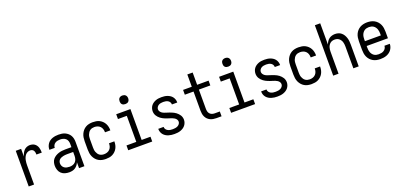

<svg xmlns="http://www.w3.org/2000/svg" viewBox="13 -1679 5474 2631"><g transform="rotate(-20 2750.0 -363.5)"><path d="M124 0V-520H202V-408Q208 -430 218.5 -452Q229 -474 245 -491.5Q261 -509 283.5 -518.5Q306 -528 330 -528Q348 -528 366.5 -523.5Q385 -519 400 -508Q415 -497 425.5 -481.5Q436 -466 441.5 -448.5Q447 -431 449 -412.5Q451 -394 451 -375H373Q373 -390 370.5 -404.5Q368 -419 360.5 -432Q353 -445 339.5 -451.5Q326 -458 311 -458Q291 -458 272.5 -449.5Q254 -441 241.5 -426Q229 -411 221 -392.5Q213 -374 209 -354.5Q205 -335 203.5 -315Q202 -295 202 -276V0Z M714 8Q683 8 652.5 -0.5Q622 -9 599.5 -30Q577 -51 566.5 -81.5Q556 -112 556 -143Q556 -168 562.5 -193Q569 -218 585 -237.5Q601 -257 623 -270.5Q645 -284 669 -292Q693 -300 718 -303Q743 -306 769 -306H858V-355Q858 -376 851 -397Q844 -418 828 -432Q812 -446 791 -452Q770 -458 749 -458Q730 -458 711 -454.5Q692 -451 675.5 -440.5Q659 -430 649.5 -413Q640 -396 640 -377V-375H562V-378Q562 -401 569 -422.5Q576 -444 589 -462.5Q602 -481 620.5 -494Q639 -507 660.5 -514.5Q682 -522 704 -525Q726 -528 749 -528Q773 -528 797 -524.5Q821 -521 843 -511Q865 -501 883.5 -485Q902 -469 914 -448Q926 -427 931 -403Q936 -379 936 -355V0H858V-86Q850 -65 835.5 -46.5Q821 -28 802 -15Q783 -2 760 3Q737 8 714 8ZM746 -62Q769 -62 791.5 -69.5Q814 -77 829.5 -94Q845 -111 851.5 -134Q858 -157 858 -180V-236H769Q754 -236 739 -234.5Q724 -233 709.5 -229.5Q695 -226 681 -220Q667 -214 656 -204Q645 -194 639.5 -179.5Q634 -165 634 -150Q634 -130 643 -111.5Q652 -93 668.5 -81.5Q685 -70 705 -66Q725 -62 746 -62Z M1247 8Q1220 8 1193.5 2.5Q1167 -3 1144 -16.5Q1121 -30 1103.5 -50.5Q1086 -71 1075 -95.5Q1064 -120 1060 -146.5Q1056 -173 1056 -200V-320Q1056 -347 1060 -373.5Q1064 -400 1075 -424.5Q1086 -449 1103.5 -469.5Q1121 -490 1144 -503.5Q1167 -517 1193.5 -522.5Q1220 -528 1247 -528Q1272 -528 1297 -524Q1322 -520 1344 -509Q1366 -498 1384.5 -480.5Q1403 -463 1415 -441Q1427 -419 1432.5 -394.5Q1438 -370 1438 -345V-340H1360V-343Q1360 -366 1353 -388Q1346 -410 1330 -426.5Q1314 -443 1292 -450.5Q1270 -458 1247 -458Q1230 -458 1213.5 -454Q1197 -450 1183 -440Q1169 -430 1159.5 -416Q1150 -402 1144 -386.5Q1138 -371 1136 -354Q1134 -337 1134 -320V-200Q1134 -183 1136 -166Q1138 -149 1144 -133.5Q1150 -118 1159.5 -104Q1169 -90 1183 -80Q1197 -70 1213.5 -66Q1230 -62 1247 -62Q1270 -62 1292 -69.5Q1314 -77 1330 -93.5Q1346 -110 1353 -132Q1360 -154 1360 -177V-180H1438V-175Q1438 -150 1432.5 -125.5Q1427 -101 1415 -79Q1403 -57 1384.5 -39.5Q1366 -22 1344 -11Q1322 0 1297 4Q1272 8 1247 8Z M1575 0V-70H1718V-450H1589V-520H1796V-70H1925V0ZM1755 -608Q1742 -608 1730 -611.5Q1718 -615 1709 -624Q1700 -633 1696.5 -645Q1693 -657 1693 -670Q1693 -683 1696.5 -695Q1700 -707 1709 -716Q1718 -725 1730 -729Q1742 -733 1755 -733Q1768 -733 1780 -729Q1792 -725 1801 -716Q1810 -707 1814 -695Q1818 -683 1818 -670Q1818 -657 1814 -645Q1810 -633 1801 -624Q1792 -615 1780 -611.5Q1768 -608 1755 -608Z M2249 8Q2227 8 2205.5 5.5Q2184 3 2163 -3.5Q2142 -10 2123.5 -21.5Q2105 -33 2091 -49.5Q2077 -66 2069.5 -87Q2062 -108 2062 -130V-135H2140V-132Q2140 -114 2151 -99Q2162 -84 2178.5 -75.5Q2195 -67 2213 -64.5Q2231 -62 2249 -62Q2267 -62 2285.5 -65Q2304 -68 2320 -76Q2336 -84 2347.5 -99.5Q2359 -115 2359 -133Q2359 -151 2349 -165.5Q2339 -180 2324.5 -189.5Q2310 -199 2294 -205Q2278 -211 2261.5 -216Q2245 -221 2228.5 -226.5Q2212 -232 2196 -238.5Q2180 -245 2165 -253Q2150 -261 2136 -271.5Q2122 -282 2110.5 -294.5Q2099 -307 2090 -321.5Q2081 -336 2076.5 -353Q2072 -370 2072 -387Q2072 -408 2078.5 -429Q2085 -450 2098 -467Q2111 -484 2129 -496Q2147 -508 2167 -515.5Q2187 -523 2208.5 -525.5Q2230 -528 2251 -528Q2272 -528 2293 -525.5Q2314 -523 2334 -516Q2354 -509 2372 -497.5Q2390 -486 2403 -469.5Q2416 -453 2423 -432.5Q2430 -412 2430 -391V-385H2352V-388Q2352 -405 2342.5 -420Q2333 -435 2318 -443.5Q2303 -452 2285.5 -455Q2268 -458 2251 -458Q2234 -458 2216.5 -455Q2199 -452 2184 -443.5Q2169 -435 2159 -419.5Q2149 -404 2149 -387Q2149 -370 2159 -355Q2169 -340 2183 -330.5Q2197 -321 2213.5 -315Q2230 -309 2246.5 -304Q2263 -299 2279 -293.5Q2295 -288 2311 -281.5Q2327 -275 2342.5 -267Q2358 -259 2371.5 -248.5Q2385 -238 2397 -225.5Q2409 -213 2418 -198.5Q2427 -184 2431.5 -167Q2436 -150 2436 -133Q2436 -111 2428.5 -90Q2421 -69 2407.5 -52Q2394 -35 2375 -23Q2356 -11 2335.5 -4Q2315 3 2293 5.5Q2271 8 2249 8Z M2936 0H2860Q2837 0 2814.5 -4Q2792 -8 2771.5 -18Q2751 -28 2735 -44Q2719 -60 2709 -80.5Q2699 -101 2695 -123.5Q2691 -146 2691 -169V-450H2564V-520H2691V-699H2769V-520H2936V-450H2769V-169Q2769 -150 2773.5 -131Q2778 -112 2791 -97.5Q2804 -83 2822.5 -76.5Q2841 -70 2860 -70H2936Z M3075 0V-70H3218V-450H3089V-520H3296V-70H3425V0ZM3255 -608Q3242 -608 3230 -611.5Q3218 -615 3209 -624Q3200 -633 3196.5 -645Q3193 -657 3193 -670Q3193 -683 3196.5 -695Q3200 -707 3209 -716Q3218 -725 3230 -729Q3242 -733 3255 -733Q3268 -733 3280 -729Q3292 -725 3301 -716Q3310 -707 3314 -695Q3318 -683 3318 -670Q3318 -657 3314 -645Q3310 -633 3301 -624Q3292 -615 3280 -611.5Q3268 -608 3255 -608Z M3749 8Q3727 8 3705.5 5.5Q3684 3 3663 -3.5Q3642 -10 3623.5 -21.5Q3605 -33 3591 -49.5Q3577 -66 3569.5 -87Q3562 -108 3562 -130V-135H3640V-132Q3640 -114 3651 -99Q3662 -84 3678.5 -75.5Q3695 -67 3713 -64.5Q3731 -62 3749 -62Q3767 -62 3785.5 -65Q3804 -68 3820 -76Q3836 -84 3847.5 -99.5Q3859 -115 3859 -133Q3859 -151 3849 -165.5Q3839 -180 3824.5 -189.5Q3810 -199 3794 -205Q3778 -211 3761.5 -216Q3745 -221 3728.5 -226.5Q3712 -232 3696 -238.5Q3680 -245 3665 -253Q3650 -261 3636 -271.5Q3622 -282 3610.5 -294.5Q3599 -307 3590 -321.5Q3581 -336 3576.5 -353Q3572 -370 3572 -387Q3572 -408 3578.5 -429Q3585 -450 3598 -467Q3611 -484 3629 -496Q3647 -508 3667 -515.5Q3687 -523 3708.5 -525.5Q3730 -528 3751 -528Q3772 -528 3793 -525.5Q3814 -523 3834 -516Q3854 -509 3872 -497.5Q3890 -486 3903 -469.5Q3916 -453 3923 -432.5Q3930 -412 3930 -391V-385H3852V-388Q3852 -405 3842.5 -420Q3833 -435 3818 -443.5Q3803 -452 3785.5 -455Q3768 -458 3751 -458Q3734 -458 3716.5 -455Q3699 -452 3684 -443.5Q3669 -435 3659 -419.5Q3649 -404 3649 -387Q3649 -370 3659 -355Q3669 -340 3683 -330.5Q3697 -321 3713.5 -315Q3730 -309 3746.5 -304Q3763 -299 3779 -293.5Q3795 -288 3811 -281.5Q3827 -275 3842.5 -267Q3858 -259 3871.5 -248.5Q3885 -238 3897 -225.5Q3909 -213 3918 -198.5Q3927 -184 3931.5 -167Q3936 -150 3936 -133Q3936 -111 3928.5 -90Q3921 -69 3907.5 -52Q3894 -35 3875 -23Q3856 -11 3835.5 -4Q3815 3 3793 5.5Q3771 8 3749 8Z M4247 8Q4220 8 4193.5 2.5Q4167 -3 4144 -16.5Q4121 -30 4103.5 -50.5Q4086 -71 4075 -95.5Q4064 -120 4060 -146.5Q4056 -173 4056 -200V-320Q4056 -347 4060 -373.5Q4064 -400 4075 -424.5Q4086 -449 4103.5 -469.5Q4121 -490 4144 -503.5Q4167 -517 4193.5 -522.5Q4220 -528 4247 -528Q4272 -528 4297 -524Q4322 -520 4344 -509Q4366 -498 4384.5 -480.5Q4403 -463 4415 -441Q4427 -419 4432.5 -394.5Q4438 -370 4438 -345V-340H4360V-343Q4360 -366 4353 -388Q4346 -410 4330 -426.5Q4314 -443 4292 -450.5Q4270 -458 4247 -458Q4230 -458 4213.5 -454Q4197 -450 4183 -440Q4169 -430 4159.5 -416Q4150 -402 4144 -386.5Q4138 -371 4136 -354Q4134 -337 4134 -320V-200Q4134 -183 4136 -166Q4138 -149 4144 -133.5Q4150 -118 4159.5 -104Q4169 -90 4183 -80Q4197 -70 4213.5 -66Q4230 -62 4247 -62Q4270 -62 4292 -69.5Q4314 -77 4330 -93.5Q4346 -110 4353 -132Q4360 -154 4360 -177V-180H4438V-175Q4438 -150 4432.5 -125.5Q4427 -101 4415 -79Q4403 -57 4384.5 -39.5Q4366 -22 4344 -11Q4322 0 4297 4Q4272 8 4247 8Z M4564 0V-735H4642V-425Q4650 -447 4662.5 -467Q4675 -487 4693.5 -501Q4712 -515 4735 -521.5Q4758 -528 4781 -528Q4806 -528 4829.5 -521Q4853 -514 4872 -498Q4891 -482 4903.5 -461Q4916 -440 4923.5 -416.5Q4931 -393 4933.5 -368.5Q4936 -344 4936 -320V0H4858V-320Q4858 -337 4856 -353.5Q4854 -370 4849 -385.5Q4844 -401 4834.5 -415Q4825 -429 4812 -439Q4799 -449 4783 -453.5Q4767 -458 4750 -458Q4733 -458 4717 -453.5Q4701 -449 4688 -439Q4675 -429 4665.5 -415Q4656 -401 4651 -385.5Q4646 -370 4644 -353.5Q4642 -337 4642 -320V0Z M5250 8Q5223 8 5196.5 2.5Q5170 -3 5146.5 -16Q5123 -29 5104.5 -49.5Q5086 -70 5075 -94.5Q5064 -119 5060 -146Q5056 -173 5056 -200V-320Q5056 -347 5060 -374Q5064 -401 5075 -425.5Q5086 -450 5104.5 -470.5Q5123 -491 5146.5 -504Q5170 -517 5196.5 -522.5Q5223 -528 5250 -528Q5277 -528 5303.5 -522.5Q5330 -517 5353.5 -504Q5377 -491 5395.5 -470.5Q5414 -450 5425 -425.5Q5436 -401 5440 -374Q5444 -347 5444 -320V-225H5134V-200Q5134 -183 5136 -166Q5138 -149 5144 -133Q5150 -117 5160.5 -103Q5171 -89 5185 -79.5Q5199 -70 5216 -66Q5233 -62 5250 -62Q5270 -62 5289.5 -65.5Q5309 -69 5326 -79.5Q5343 -90 5353.5 -107.5Q5364 -125 5364 -145H5442Q5442 -122 5434.5 -100Q5427 -78 5413.5 -59.5Q5400 -41 5381 -27.5Q5362 -14 5340.5 -6Q5319 2 5296 5Q5273 8 5250 8ZM5366 -295V-320Q5366 -337 5364 -354Q5362 -371 5356 -387Q5350 -403 5339.5 -417Q5329 -431 5315 -440.5Q5301 -450 5284 -454Q5267 -458 5250 -458Q5233 -458 5216 -454Q5199 -450 5185 -440.5Q5171 -431 5160.5 -417Q5150 -403 5144 -387Q5138 -371 5136 -354Q5134 -337 5134 -320V-295Z"/></g></svg>

Font: HulyMono
Style: Regular
Weight: 400
Monospace: yes
Designer: Belleve Invis
Foundry: Belleve Invis
Version: Version 33.2.5; ttfautohint (v1.8.4)